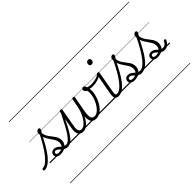

<svg xmlns="http://www.w3.org/2000/svg" viewBox="-271 -1874 3237 3237"><g transform="rotate(-45 1348.0 -255.0)"><path d="M-148 17Q-159 17 -163.5 9.5Q-168 2 -167 -7Q-166 -16 -159 -23.5Q-152 -31 -140 -31Q-106 -31 -65 -61Q-24 -91 23.5 -150Q71 -209 124 -295.5Q177 -382 234 -496L265 -482Q207 -356 152 -261.5Q97 -167 45.5 -105.5Q-6 -44 -54.5 -13.5Q-103 17 -148 17ZM233 19Q187 19 161 -0.5Q135 -20 135 -56Q135 -87 157 -107Q179 -127 215 -127Q242 -127 262 -117Q282 -107 298.5 -93Q315 -79 332 -65Q349 -51 368 -41Q387 -31 413 -31Q424 -31 429 -23.5Q434 -16 433 -7Q432 2 424.5 9.5Q417 17 403 17Q368 17 342 1Q316 -15 295 -35Q274 -55 255 -71Q236 -87 215 -87Q197 -87 188 -78Q179 -69 179 -56Q179 -40 193 -31Q207 -22 231 -22Q261 -22 284.5 -29.5Q308 -37 324.5 -51.5Q341 -66 349.5 -87.5Q358 -109 358 -136Q358 -164 348 -189.5Q338 -215 321.5 -240Q305 -265 286.5 -291.5Q268 -318 251.5 -347Q235 -376 224.5 -409.5Q214 -443 214 -483Q214 -520 231 -536.5Q248 -553 266 -553Q281 -553 287.5 -546.5Q294 -540 294 -529Q294 -517 285 -500Q276 -483 260 -461Q263 -427 275 -399Q287 -371 304.5 -346Q322 -321 340.5 -298Q359 -275 376 -250.5Q393 -226 403.5 -198Q414 -170 414 -135Q414 -104 404 -79Q394 -54 376 -36Q358 -18 335.5 -5.5Q313 7 286.5 13Q260 19 233 19ZM0 469H550V479H0ZM0 -20H550V0H0ZM0 -505H550V-500H0ZM0 -989H550V-979H0Z M404 17Q393 17 388 9.5Q383 2 384 -7Q385 -16 392.5 -23.5Q400 -31 415 -31Q442 -31 472.5 -55Q503 -79 540 -131.5Q577 -184 623.5 -269.5Q670 -355 730 -476Q734 -487 743 -487Q752 -487 758.5 -480.5Q765 -474 760 -463Q699 -332 651.5 -240Q604 -148 563.5 -91.5Q523 -35 485 -9Q447 17 404 17ZM550 469V479ZM550 -20V0ZM550 -505V-500ZM550 -989V-979Z M772 19Q740 19 717.5 7Q695 -5 682.5 -28.5Q670 -52 667 -84.5Q664 -117 672 -157L730 -495Q732 -505 738.5 -510Q745 -515 759 -515Q775 -515 780.5 -509.5Q786 -504 784 -494L724 -154Q717 -119 720 -91Q723 -63 737.5 -46.5Q752 -30 780 -30Q816 -30 849.5 -56.5Q883 -83 911.5 -125.5Q940 -168 962 -217.5Q984 -267 994 -315L1029 -495Q1031 -504 1037.5 -509Q1044 -514 1057 -514Q1072 -514 1078 -508.5Q1084 -503 1082 -493L1027 -188Q1022 -152 1021.5 -123Q1021 -94 1028 -73Q1035 -52 1050.5 -41Q1066 -30 1091 -30Q1128 -30 1163 -55.5Q1198 -81 1227.5 -123Q1257 -165 1277.5 -214.5Q1298 -264 1306 -311Q1312 -347 1311.5 -374Q1311 -401 1305 -423Q1282 -435 1272.5 -450.5Q1263 -466 1263 -482Q1263 -498 1272.5 -508.5Q1282 -519 1298 -519Q1319 -519 1331.5 -499Q1344 -479 1348 -447Q1355 -431 1358.5 -409.5Q1362 -388 1361.5 -363.5Q1361 -339 1357 -313Q1348 -256 1324 -197.5Q1300 -139 1264 -89.5Q1228 -40 1181.5 -10.5Q1135 19 1081 19Q1043 19 1016 1.5Q989 -16 976.5 -53Q964 -90 967 -147Q943 -98 912.5 -60.5Q882 -23 846.5 -2Q811 19 772 19ZM550 469H1438V479H550ZM550 -20H1438V0H550ZM550 -505H1438V-500H550ZM550 -989H1438V-979H550Z M1431 -408Q1392 -408 1363 -416.5Q1334 -425 1308 -441Q1300 -447 1299.5 -454.5Q1299 -462 1303.5 -468.5Q1308 -475 1314.5 -478Q1321 -481 1327 -476Q1346 -463 1372 -456.5Q1398 -450 1435 -450Q1471 -450 1508 -457Q1545 -464 1575.5 -476Q1606 -488 1622 -505Q1630 -513 1637.5 -508Q1645 -503 1646.5 -492.5Q1648 -482 1637 -473Q1600 -442 1543.5 -425Q1487 -408 1431 -408ZM1437 469V479ZM1437 -20V0ZM1437 -505V-500ZM1437 -989V-979Z M1617 17Q1593 17 1577 9Q1561 1 1552 -14.5Q1543 -30 1541.5 -53Q1540 -76 1545 -106L1614 -495Q1616 -506 1622.5 -510.5Q1629 -515 1642 -515Q1657 -515 1663.5 -509.5Q1670 -504 1668 -493L1600 -110Q1591 -69 1596.5 -50Q1602 -31 1628 -31Q1638 -31 1642.5 -23.5Q1647 -16 1645.5 -7Q1644 2 1637 9.5Q1630 17 1617 17ZM1674 -683Q1654 -683 1643 -693.5Q1632 -704 1632 -725Q1632 -749 1645 -765.5Q1658 -782 1684 -782Q1703 -782 1714 -771.5Q1725 -761 1725 -740Q1726 -716 1712.5 -699.5Q1699 -683 1674 -683ZM1438 469H1763V479H1438ZM1438 -20H1763V0H1438ZM1438 -505H1763V-500H1438ZM1438 -989H1763V-979H1438Z M1618 17Q1606 17 1601.5 9.5Q1597 2 1598.5 -7Q1600 -16 1608 -23.5Q1616 -31 1628 -31Q1664 -31 1704.5 -60.5Q1745 -90 1790 -148Q1835 -206 1885 -292Q1935 -378 1990 -493Q1996 -504 2005.5 -503Q2015 -502 2021 -493Q2027 -484 2020 -470Q1965 -349 1914 -257.5Q1863 -166 1814 -105Q1765 -44 1716.5 -13.5Q1668 17 1618 17ZM1763 469V479ZM1763 -20V0ZM1763 -505V-500ZM1763 -989V-979Z M1996 19Q1950 19 1924 -0.5Q1898 -20 1898 -56Q1898 -87 1920 -107Q1942 -127 1978 -127Q2005 -127 2025 -117Q2045 -107 2061.5 -93Q2078 -79 2095 -65Q2112 -51 2131 -41Q2150 -31 2176 -31Q2187 -31 2192 -23.5Q2197 -16 2196 -7Q2195 2 2187.5 9.5Q2180 17 2166 17Q2131 17 2105 1Q2079 -15 2058 -35Q2037 -55 2018 -71Q1999 -87 1978 -87Q1960 -87 1951 -78Q1942 -69 1942 -56Q1942 -40 1956 -31Q1970 -22 1994 -22Q2024 -22 2047.5 -29.5Q2071 -37 2087.5 -51.5Q2104 -66 2112.5 -87.5Q2121 -109 2121 -136Q2121 -164 2111 -189.5Q2101 -215 2084.5 -240Q2068 -265 2049.5 -291.5Q2031 -318 2014.5 -347Q1998 -376 1987.5 -409.5Q1977 -443 1977 -483Q1977 -520 1994 -536.5Q2011 -553 2029 -553Q2044 -553 2050.5 -546.5Q2057 -540 2057 -529Q2057 -517 2048 -500Q2039 -483 2023 -461Q2026 -427 2038 -399Q2050 -371 2067.5 -346Q2085 -321 2103.5 -298Q2122 -275 2139 -250.5Q2156 -226 2166.5 -198Q2177 -170 2177 -135Q2177 -104 2167 -79Q2157 -54 2139 -36Q2121 -18 2098.5 -5.5Q2076 7 2049.5 13Q2023 19 1996 19ZM1763 469H2313V479H1763ZM1763 -20H2313V0H1763ZM1763 -505H2313V-500H1763ZM1763 -989H2313V-979H1763Z M2168 17Q2156 17 2151.5 9.5Q2147 2 2148.5 -7Q2150 -16 2158 -23.5Q2166 -31 2178 -31Q2214 -31 2254.5 -60.5Q2295 -90 2340 -148Q2385 -206 2435 -292Q2485 -378 2540 -493Q2546 -504 2555.5 -503Q2565 -502 2571 -493Q2577 -484 2570 -470Q2515 -349 2464 -257.5Q2413 -166 2364 -105Q2315 -44 2266.5 -13.5Q2218 17 2168 17ZM2313 469V479ZM2313 -20V0ZM2313 -505V-500ZM2313 -989V-979Z M2716 17Q2708 17 2705 9.5Q2702 2 2703.5 -7Q2705 -16 2710.5 -23.5Q2716 -31 2726 -31Q2750 -31 2772 -46.5Q2794 -62 2816 -105Q2821 -113 2828.5 -114Q2836 -115 2843.5 -111Q2851 -107 2855 -100.5Q2859 -94 2855 -87Q2834 -48 2812.5 -25Q2791 -2 2767.5 7.5Q2744 17 2716 17ZM2546 19Q2500 19 2474 -0.5Q2448 -20 2448 -56Q2448 -87 2470 -107Q2492 -127 2528 -127Q2555 -127 2575 -117Q2595 -107 2611.5 -93Q2628 -79 2645 -65Q2662 -51 2681 -41Q2700 -31 2726 -31Q2737 -31 2742 -23.5Q2747 -16 2746 -7Q2745 2 2737.5 9.5Q2730 17 2716 17Q2681 17 2655 1Q2629 -15 2608 -35Q2587 -55 2568 -71Q2549 -87 2528 -87Q2510 -87 2501 -78Q2492 -69 2492 -56Q2492 -40 2506 -31Q2520 -22 2544 -22Q2574 -22 2597.5 -29.5Q2621 -37 2637.5 -51.5Q2654 -66 2662.5 -87.5Q2671 -109 2671 -136Q2671 -164 2661 -189.5Q2651 -215 2634.5 -240Q2618 -265 2599.5 -291.5Q2581 -318 2564.5 -347Q2548 -376 2537.5 -409.5Q2527 -443 2527 -483Q2527 -520 2544 -536.5Q2561 -553 2579 -553Q2594 -553 2600.5 -546.5Q2607 -540 2607 -529Q2607 -517 2598 -500Q2589 -483 2573 -461Q2576 -427 2588 -399Q2600 -371 2617.5 -346Q2635 -321 2653.5 -298Q2672 -275 2689 -250.5Q2706 -226 2716.5 -198Q2727 -170 2727 -135Q2727 -104 2717 -79Q2707 -54 2689 -36Q2671 -18 2648.5 -5.5Q2626 7 2599.5 13Q2573 19 2546 19ZM2313 469H2863V479H2313ZM2313 -20H2863V0H2313ZM2313 -505H2863V-500H2313ZM2313 -989H2863V-979H2313Z"/></g></svg>

Font: Playwrite DE VA Guides
Style: Regular
Weight: 400
Designer: Veronika Burian, José Scaglione
Foundry: TypeTogether
Version: Version 1.003